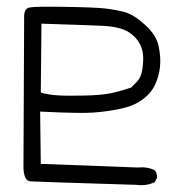

<svg xmlns="http://www.w3.org/2000/svg" viewBox="-20 -543 540 563"><path d="M379.9 -1Q88.9 -9.8 69.3 -11.2Q49.8 -12.7 48.8 -51.8L50.8 -491.2Q49.8 -517.6 66.4 -521Q83 -524.4 171.4 -522.9Q259.8 -521.5 289.1 -518.1Q318.4 -514.6 344.7 -507.8Q371.1 -501 404.8 -470.7Q438.5 -440.4 445.3 -407.2Q452.1 -374 449.2 -347.2Q446.3 -320.3 435.1 -295.4Q423.8 -270.5 398.4 -251.5Q373 -232.4 333.5 -224.1Q293.9 -215.8 253.9 -212.9Q213.9 -210 97.7 -215.8L99.6 -62.5L383.8 -51.8Q411.1 -54.7 433.6 -43.9Q441.4 -35.2 440.4 -21.5L433.6 -8.8Q409.2 2.9 379.9 -1ZM364.3 -286.1Q371.1 -293 381.8 -303.7Q392.6 -314.5 396.5 -335Q400.4 -355.5 399.9 -375Q399.4 -394.5 391.6 -411.1Q383.8 -427.7 368.2 -440.9Q352.5 -454.1 331.1 -460Q309.6 -465.8 281.2 -467.3Q252.9 -468.8 101.6 -473.6L99.6 -271.5Q120.1 -265.6 144.5 -263.7Q168.9 -261.7 223.6 -262.7Q278.3 -263.7 307.1 -270Q335.9 -276.4 364.3 -286.1Z"/></svg>

Font: JasonHandwriting4
Style: Regular
Weight: 400
Version: Version 1.01.21